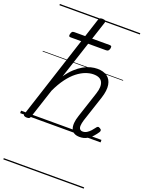

<svg xmlns="http://www.w3.org/2000/svg" viewBox="-222 -989 1097 1463"><g transform="rotate(20 326.0 -257.5)"><path d="M488 16Q460 16 442.5 6Q425 -4 417.5 -23.5Q410 -43 412 -70.5Q414 -98 426 -133L494 -340Q514 -400 497.5 -434.5Q481 -469 425 -469Q395 -469 361.5 -456.5Q328 -444 294 -417.5Q260 -391 227.5 -347.5Q195 -304 166 -242L88 -4Q85 6 79 10.5Q73 15 58 15Q46 15 37.5 10Q29 5 33 -6L313 -869Q317 -881 323.5 -885.5Q330 -890 344 -890Q361 -890 367 -884Q373 -878 369 -866L208 -374Q236 -415 266.5 -443Q297 -471 327 -488Q357 -505 385.5 -512Q414 -519 438 -519Q488 -519 518.5 -497Q549 -475 556.5 -431.5Q564 -388 543 -323L474 -114Q466 -87 465 -68.5Q464 -50 472 -40.5Q480 -31 495 -31Q513 -31 528.5 -40.5Q544 -50 557.5 -65Q571 -80 581 -94Q585 -101 592 -104Q599 -107 610 -100Q621 -94 622 -86.5Q623 -79 618 -71Q606 -52 587.5 -31.5Q569 -11 544 2.5Q519 16 488 16ZM164 -674Q152 -674 150 -680.5Q148 -687 151 -698Q154 -709 159 -715Q164 -721 177 -721H463Q477 -721 478.5 -714Q480 -707 478 -697Q475 -686 469.5 -680Q464 -674 451 -674ZM0 365H652V375H0ZM0 -20H652V0H0ZM0 -505H652V-500H0ZM0 -885H652V-875H0Z"/></g></svg>

Font: Playwrite DK Uloopet Guides
Style: Regular
Weight: 400
Designer: Veronika Burian, José Scaglione
Foundry: TypeTogether
Version: Version 1.003